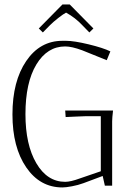

<svg xmlns="http://www.w3.org/2000/svg" viewBox="-20 -823 575 851"><path d="M289.1 -803.2 394 -696.8 376 -679.2 344.2 -711.9Q313.5 -744.6 272.9 -767.1Q261.2 -761.2 238.8 -743.7Q216.3 -726.1 202.1 -711.9L169.9 -679.2L151.9 -696.8L256.8 -803.2ZM269 -333H481Q477.1 -300.3 477.1 -285.2V0H444.8L435.1 -43L350.1 -11.2Q326.2 -2.4 298.8 2.7Q271.5 7.8 256.8 7.8Q157.2 7.8 96.2 -81.3Q35.2 -170.4 35.2 -315.9Q35.2 -462.9 96.2 -552.5Q157.2 -642.1 256.8 -642.1H272.9Q308.1 -642.1 372.8 -626.5Q437.5 -610.8 469.2 -595.2L453.1 -556.2L344.2 -600.1Q297.9 -617.2 269 -617.2Q189.5 -617.2 141.1 -537.1Q92.8 -457 92.8 -316.9Q92.8 -181.6 141.1 -99.4Q189.5 -17.1 269 -17.1Q293 -17.1 334 -32.2L426.8 -64V-308.1H362.8Q351.6 -308.1 314.9 -306.2Q278.3 -304.2 271 -304.2Z"/></svg>

Font: Resagokr
Style: Light
Weight: 300
Designer: gluk
Foundry: gluk
Version: Version 0.95